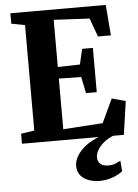

<svg xmlns="http://www.w3.org/2000/svg" viewBox="-64 -791 783 1089"><g transform="rotate(-5 328.0 -247.0)"><path d="M114 -68.5V-669L37 -683.5V-743H580L594 -568.5H520.5L482 -674L278.5 -684.5V-416L404.5 -419L425 -506.5H486V-254.5H425L405.5 -347.5L278.5 -350V-61.5L504 -76.5L567.5 -211.5L645.5 -190L618 0H38V-57ZM458 248.5Q428 248.5 399 238.8Q370 229 351.5 207.5Q333 186 333 152Q333 123.5 350.8 94.2Q368.5 65 401 40.2Q433.5 15.5 477.5 -1L509.5 -5L559.5 -1Q524.5 13 501.5 32.8Q478.5 52.5 466.8 73.5Q455 94.5 455 113.5Q455 138.5 471.2 152Q487.5 165.5 517 165.5Q538.5 165.5 554.2 159Q570 152.5 585.5 145L590.5 204Q571 221.5 534.5 235Q498 248.5 458 248.5Z"/></g></svg>

Font: Merriweather 36pt ExtraBold
Style: Regular
Weight: 800
Designer: Eben Sorkin
Foundry: Eben Sorkin
Version: Version 2.100